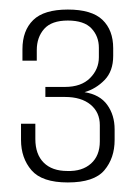

<svg xmlns="http://www.w3.org/2000/svg" viewBox="-20 -618 288 402"><path d="M122 -236Q68 -236 46 -261.5Q24 -287 24 -325V-359H54V-327Q54 -295 71.5 -277.5Q89 -260 121 -260Q152 -259 170.5 -275.5Q189 -292 189 -322V-356Q189 -383 169.5 -399Q150 -415 116 -415H75V-436H116Q150 -436 168.5 -454.5Q187 -473 187 -498V-518Q187 -542 171.5 -558.5Q156 -575 122 -575Q88 -575 72.5 -557.5Q57 -540 57 -513V-491H27V-515Q27 -554 49.5 -576Q72 -598 122 -598Q172 -598 194.5 -576.5Q217 -555 217 -517V-501Q217 -469 199 -450.5Q181 -432 157 -425Q189 -420 204.5 -398.5Q220 -377 220 -347V-325Q220 -287 198.5 -261.5Q177 -236 122 -236Z"/></svg>

Font: Alumni Sans Thin ExtraLight
Style: Regular
Weight: 250
Version: Version 1.018